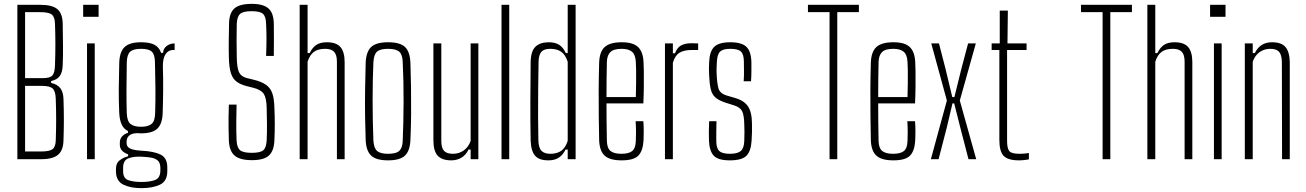

<svg xmlns="http://www.w3.org/2000/svg" viewBox="-20 -825 6766 995"><path d="M70 0V-800H189Q251 -800 277.5 -777.5Q304 -755 305 -702Q306 -632 306.5 -583.5Q307 -535 305 -488Q304 -452 290.5 -432Q277 -412 245 -405V-395Q278 -388 293 -367.5Q308 -347 309 -312Q311 -253 311 -205Q311 -157 309 -98Q308 -46 281 -23Q254 0 193 0ZM110 -420H201Q239 -420 251.5 -434Q264 -448 265 -488Q267 -547 267 -595.5Q267 -644 265 -702Q264 -737 248.5 -749.5Q233 -762 189 -762H110ZM110 -40H193Q237 -40 252.5 -52Q268 -64 269 -98Q271 -157 271 -205.5Q271 -254 269 -312Q268 -352 253 -366Q238 -380 197 -380H110Z M411 -738V-800H491V-738ZM431 0V-600H471V0Z M713 150Q656 150 619.5 132Q583 114 581 68V50Q581 19 602.5 4Q624 -11 644 -15V-25Q601 -41 601 -74V-86Q601 -106 614 -119.5Q627 -133 643 -136V-146Q621 -157 610.5 -180Q600 -203 598 -238Q595 -303 595.5 -365Q596 -427 598 -501Q600 -557 626 -581.5Q652 -606 711 -606Q756 -606 780.5 -593Q805 -580 815 -551H825Q826 -573 843.5 -586.5Q861 -600 885 -600V-566H877Q853 -566 838.5 -545Q824 -524 824 -483Q826 -422 825.5 -359.5Q825 -297 823 -238Q821 -183 795.5 -158.5Q770 -134 711 -134Q705 -134 700 -134.5Q695 -135 690 -135Q662 -134 649 -122Q636 -110 636 -91V-84Q636 -63 656 -54.5Q676 -46 714 -44Q777 -41 812 -24Q847 -7 847 43V62Q847 114 809 132Q771 150 713 150ZM711 -168Q746 -168 764.5 -182Q783 -196 784 -239Q786 -303 785.5 -365.5Q785 -428 783 -504Q782 -543 766.5 -557.5Q751 -572 711 -572Q671 -572 654.5 -557Q638 -542 637 -501Q636 -427 635.5 -364.5Q635 -302 637 -237Q639 -196 657 -182Q675 -168 711 -168ZM713 118Q756 118 783 108Q810 98 811 61V43Q810 17 796.5 6Q783 -5 761 -8.5Q739 -12 712 -13Q673 -15 645.5 -4.5Q618 6 618 44V62Q618 99 644.5 108.5Q671 118 713 118Z M1286 5Q1223 5 1195.5 -19Q1168 -43 1166 -98Q1165 -133 1164.5 -161Q1164 -189 1164.5 -218Q1165 -247 1166 -283H1206Q1205 -234 1204.5 -190.5Q1204 -147 1206 -98Q1208 -60 1224 -46.5Q1240 -33 1285 -33Q1329 -33 1344.5 -46.5Q1360 -60 1362 -98Q1364 -135 1363.5 -182Q1363 -229 1362 -266Q1361 -317 1347 -338.5Q1333 -360 1293 -370L1257 -379Q1223 -388 1203.5 -404Q1184 -420 1175.5 -449.5Q1167 -479 1166 -529Q1165 -567 1165.5 -612Q1166 -657 1167 -703Q1168 -758 1195 -781.5Q1222 -805 1285 -805Q1344 -805 1371 -781.5Q1398 -758 1399 -702Q1400 -630 1399 -535H1359Q1361 -587 1361 -626Q1361 -665 1359 -702Q1358 -740 1342.5 -753.5Q1327 -767 1284 -767Q1241 -767 1225 -753.5Q1209 -740 1207 -702Q1206 -656 1206 -615.5Q1206 -575 1207 -529Q1208 -473 1218.5 -451Q1229 -429 1257 -421L1294 -412Q1335 -402 1358 -386Q1381 -370 1391 -342Q1401 -314 1402 -266Q1404 -226 1404 -181Q1404 -136 1402 -98Q1400 -43 1373.5 -19Q1347 5 1286 5Z M1533 0V-800H1574V-550H1585Q1599 -579 1619.5 -592.5Q1640 -606 1674 -606Q1723 -606 1744.5 -581Q1766 -556 1766 -503V0H1726V-505Q1726 -541 1711.5 -556.5Q1697 -572 1665 -572Q1628 -572 1606.5 -556Q1585 -540 1574 -505V0Z M1991 6Q1929 6 1903 -19Q1877 -44 1875 -101Q1873 -151 1872 -219Q1871 -287 1872 -360.5Q1873 -434 1875 -498Q1877 -556 1903 -581Q1929 -606 1991 -606Q2054 -606 2079.5 -581Q2105 -556 2107 -498Q2109 -441 2110 -374Q2111 -307 2110.5 -237Q2110 -167 2107 -101Q2105 -44 2079 -19Q2053 6 1991 6ZM1991 -28Q2034 -28 2050 -44Q2066 -60 2067 -96Q2071 -188 2071.5 -294.5Q2072 -401 2067 -504Q2066 -542 2049 -557Q2032 -572 1991 -572Q1950 -572 1933.5 -557Q1917 -542 1915 -501Q1911 -411 1911 -305Q1911 -199 1915 -98Q1917 -59 1933.5 -43.5Q1950 -28 1991 -28Z M2319 6Q2270 6 2248 -18.5Q2226 -43 2226 -98V-600H2267V-95Q2267 -59 2281 -43.5Q2295 -28 2327 -28Q2359 -28 2383.5 -45.5Q2408 -63 2419 -95V-600H2459V0H2419V-50H2408Q2395 -22 2371.5 -8Q2348 6 2319 6Z M2579 0V-800H2619V0Z M2922 -800H2963V0H2922V-50H2911Q2897 -22 2876 -8Q2855 6 2822 6Q2774 6 2753 -18Q2732 -42 2730 -97Q2728 -196 2728.5 -303.5Q2729 -411 2730 -503Q2731 -560 2755 -583Q2779 -606 2824 -606Q2857 -606 2878 -592.5Q2899 -579 2912 -550H2922ZM2831 -28Q2866 -28 2888 -43Q2910 -58 2922 -95V-505Q2910 -542 2888 -557Q2866 -572 2832 -572Q2799 -572 2785.5 -556.5Q2772 -541 2771 -505Q2770 -437 2769 -362.5Q2768 -288 2768.5 -219.5Q2769 -151 2770 -99Q2771 -58 2786.5 -43Q2802 -28 2831 -28Z M3274 -197H3314Q3316 -174 3316 -144Q3316 -114 3315 -98Q3312 -43 3288 -18.5Q3264 6 3202 6Q3140 6 3113.5 -18.5Q3087 -43 3085 -98Q3084 -155 3083 -222.5Q3082 -290 3082.5 -361.5Q3083 -433 3085 -501Q3087 -557 3114 -581.5Q3141 -606 3202 -606Q3262 -606 3287.5 -580.5Q3313 -555 3315 -502Q3316 -491 3316.5 -456Q3317 -421 3316.5 -376Q3316 -331 3314 -289H3123Q3123 -241 3123.5 -192Q3124 -143 3125 -95Q3126 -57 3144 -42.5Q3162 -28 3200 -28Q3239 -28 3256.5 -42.5Q3274 -57 3275 -95Q3276 -110 3276 -139.5Q3276 -169 3274 -197ZM3202 -572Q3160 -572 3143 -555Q3126 -538 3125 -504Q3124 -461 3123.5 -415.5Q3123 -370 3123 -322H3275Q3276 -358 3276.5 -395Q3277 -432 3276.5 -462Q3276 -492 3275 -504Q3273 -542 3255 -557Q3237 -572 3202 -572Z M3426 0V-600H3467V-549H3478Q3489 -578 3509.5 -589.5Q3530 -601 3566 -601Q3573 -601 3580.5 -600.5Q3588 -600 3598 -600V-566H3566Q3524 -566 3501 -551.5Q3478 -537 3467 -500V0Z M3762 6Q3701 6 3678.5 -18.5Q3656 -43 3654 -98Q3653 -122 3653.5 -144Q3654 -166 3655 -197H3693Q3692 -167 3692 -141Q3692 -115 3692 -95Q3692 -57 3707.5 -42.5Q3723 -28 3762 -28Q3802 -28 3819 -42.5Q3836 -57 3837 -95Q3839 -143 3837 -182Q3836 -228 3826 -248.5Q3816 -269 3784 -279L3740 -293Q3706 -304 3688 -319.5Q3670 -335 3663.5 -362Q3657 -389 3655 -433Q3654 -456 3654 -470.5Q3654 -485 3655 -502Q3657 -558 3681 -582Q3705 -606 3765 -606Q3824 -606 3848.5 -582Q3873 -558 3874 -500Q3874 -489 3874 -459Q3874 -429 3872 -404H3834Q3836 -433 3835.5 -459.5Q3835 -486 3835 -505Q3835 -543 3820 -557.5Q3805 -572 3765 -572Q3727 -572 3712 -558Q3697 -544 3695 -504Q3694 -491 3693.5 -472Q3693 -453 3694 -438Q3696 -395 3703 -368Q3710 -341 3746 -330L3790 -317Q3836 -304 3856.5 -273.5Q3877 -243 3877 -181Q3877 -156 3877 -139.5Q3877 -123 3875 -97Q3872 -42 3848.5 -18Q3825 6 3762 6Z M4279 0V-762H4167V-800H4431V-762H4319V0Z M4682 -197H4722Q4724 -174 4724 -144Q4724 -114 4723 -98Q4720 -43 4696 -18.5Q4672 6 4610 6Q4548 6 4521.5 -18.5Q4495 -43 4493 -98Q4492 -155 4491 -222.5Q4490 -290 4490.5 -361.5Q4491 -433 4493 -501Q4495 -557 4522 -581.5Q4549 -606 4610 -606Q4670 -606 4695.5 -580.5Q4721 -555 4723 -502Q4724 -491 4724.5 -456Q4725 -421 4724.5 -376Q4724 -331 4722 -289H4531Q4531 -241 4531.5 -192Q4532 -143 4533 -95Q4534 -57 4552 -42.5Q4570 -28 4608 -28Q4647 -28 4664.5 -42.5Q4682 -57 4683 -95Q4684 -110 4684 -139.5Q4684 -169 4682 -197ZM4610 -572Q4568 -572 4551 -555Q4534 -538 4533 -504Q4532 -461 4531.5 -415.5Q4531 -370 4531 -322H4683Q4684 -358 4684.5 -395Q4685 -432 4684.5 -462Q4684 -492 4683 -504Q4681 -542 4663 -557Q4645 -572 4610 -572Z M4804 0 4887 -304 4806 -600H4846L4880 -468L4915 -322H4926L4962 -468L4997 -600H5037L4954 -304L5039 0H4999L4957 -162L4925 -289H4916L4886 -162L4844 0Z M5261 6Q5203 6 5181 -17.5Q5159 -41 5159 -99V-566H5119V-600H5161V-770H5203L5201 -600H5300V-566H5199V-95Q5199 -56 5210.5 -42Q5222 -28 5263 -28Q5279 -28 5289 -29Q5299 -30 5312 -32V1Q5300 3 5287.5 4.5Q5275 6 5261 6Z M5694 0V-762H5582V-800H5846V-762H5734V0Z M5926 0V-800H5967V-550H5978Q5992 -579 6012.5 -592.5Q6033 -606 6067 -606Q6116 -606 6137.5 -581Q6159 -556 6159 -503V0H6119V-505Q6119 -541 6104.5 -556.5Q6090 -572 6058 -572Q6021 -572 5999.5 -556Q5978 -540 5967 -505V0Z M6251 -738V-800H6331V-738ZM6271 0V-600H6311V0Z M6431 0V-600H6472V-550H6483Q6510 -606 6572 -606Q6621 -606 6642 -581Q6663 -556 6664 -503V0H6624L6623 -505Q6622 -541 6608.5 -556.5Q6595 -572 6563 -572Q6531 -572 6507 -554.5Q6483 -537 6472 -505V0Z"/></svg>

Font: Big Shoulders Text Thin
Style: Regular
Weight: 100
Designer: Patric King
Foundry: XO Type Co
Version: Version 1.000; ttfautohint (v1.8.2)